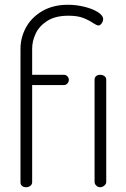

<svg xmlns="http://www.w3.org/2000/svg" viewBox="-20 -786 531 806"><path d="M426 -452V-22Q426 -14 418 -7Q410 0 400 0Q391 0 384 -7Q377 -14 377 -22V-452Q377 -461 383.5 -466.5Q390 -472 400 -472Q411 -472 418.5 -466.5Q426 -461 426 -452ZM115 -582V-472H249Q257 -472 263 -465.5Q269 -459 269 -451Q269 -442 263 -435.5Q257 -429 249 -429H115V-21Q115 -12 107.5 -6Q100 0 89 0Q79 0 72.5 -5.5Q66 -11 66 -21V-581Q66 -628 89 -670.5Q112 -713 157.5 -739.5Q203 -766 265 -766Q300 -766 334.5 -757.5Q369 -749 391 -735Q413 -721 413 -706Q413 -700 410 -693.5Q407 -687 402.5 -683Q398 -679 393 -679Q390 -679 384.5 -681.5Q379 -684 373 -688Q352 -702 328.5 -711Q305 -720 267 -720Q212 -720 178 -698Q144 -676 129.5 -644.5Q115 -613 115 -582Z"/></svg>

Font: Dosis
Style: Regular
Weight: 400
Designer: Edgar Tolentino, Pablo Impallari, Igino Marini
Foundry: Edgar Tolentino, Pablo Impallari, Igino Marini
Version: Version 1.007;Glyphs 3.1.1 (3134)